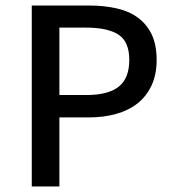

<svg xmlns="http://www.w3.org/2000/svg" viewBox="-20 -675 640 695"><path d="M95 0V-655H302Q356 -655 401 -645Q446 -635 478.5 -611.5Q511 -588 529 -550.5Q547 -513 547 -458Q547 -405 528.5 -365.5Q510 -326 477.5 -300.5Q445 -275 400 -262.5Q355 -250 302 -250H195V0ZM195 -331H292Q372 -331 410 -361.5Q448 -392 448 -458Q448 -524 409 -549.5Q370 -575 292 -575H195Z"/></svg>

Font: SauceCodePro Nerd Font Mono
Style: Regular
Weight: 500
Monospace: yes
Designer: Paul D. Hunt, Teo Tuominen
Foundry: Adobe Systems Incorporated
Version: Version 2.030;PS 1.000;hotconv 16.6.51;makeotf.lib2.5.65220;